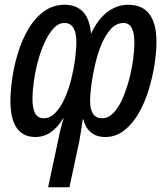

<svg xmlns="http://www.w3.org/2000/svg" viewBox="-20 -569 700 810"><path d="M520 -549Q581 -549 610.5 -509Q640 -469 640 -392Q640 -348 631.5 -294.5Q623 -241 606.5 -187.5Q590 -134 564 -89.5Q538 -45 503 -18Q468 9 424 9Q386 9 362.5 -11.5Q339 -32 332 -65H329Q326 -41 322 -17.5Q318 6 315 24L273 221H183L228 10Q232 -11 237 -30Q242 -49 248 -69H246Q223 -31 194 -11Q165 9 129 9Q77 9 50.5 -29.5Q24 -68 24 -141Q24 -186 32 -240.5Q40 -295 57 -349.5Q74 -404 101 -449Q128 -494 166 -521.5Q204 -549 253 -549Q301 -549 329.5 -520Q358 -491 364 -427Q394 -490 434.5 -519.5Q475 -549 520 -549ZM252 -472Q227 -472 206.5 -450Q186 -428 169 -391.5Q152 -355 140.5 -312Q129 -269 123 -227Q117 -185 117 -151Q117 -70 164 -70Q191 -70 213 -92.5Q235 -115 252 -152Q269 -189 280 -232.5Q291 -276 296.5 -318Q302 -360 302 -392Q302 -472 252 -472ZM501 -472Q471 -472 448 -447Q425 -422 408.5 -382.5Q392 -343 381.5 -298Q371 -253 365.5 -212Q360 -171 360 -144Q360 -70 411 -70Q437 -70 459 -93Q481 -116 497 -153Q513 -190 524.5 -233Q536 -276 541.5 -317.5Q547 -359 547 -390Q547 -472 501 -472Z"/></svg>

Font: Noto Sans ExtraCondensed Medium
Style: Italic
Weight: 500
Width: 2
Italic angle: -12°
Designer: Monotype Design Team
Foundry: Monotype Imaging Inc.
Version: Version 2.013; ttfautohint (v1.8.4.7-5d5b)